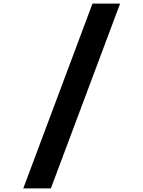

<svg xmlns="http://www.w3.org/2000/svg" viewBox="-20 -868 790 1058"><path d="M260.4 170H108.3L489.6 -848H641.7Z"/></svg>

Font: Martian Mono Custom sWd Rg
Style: Regular
Weight: 400
Width: 6
Monospace: yes
Designer: Alex Havermale
Foundry: Evil Martians
Version: Version 1.000